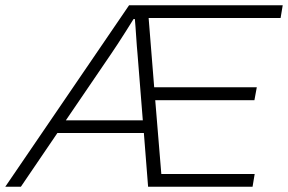

<svg xmlns="http://www.w3.org/2000/svg" viewBox="-57 -706 1089 726"><path d="M-37 0 431 -686H1012L1004 -638H505L526 -376H914L905 -327H530L553 -48H906L898 0H503L487 -203H160L22 0ZM192 -251H483L463 -502Q462 -514 460.5 -531Q459 -548 458 -566.5Q457 -585 455.5 -602.5Q454 -620 453 -634H448Q436 -614 419.5 -588.5Q403 -563 388 -539.5Q373 -516 363 -502Z"/></svg>

Font: Archivo SemiBold Thin
Style: Italic
Weight: 250
Italic angle: -10°
Version: Version 2.001